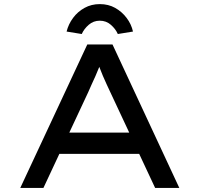

<svg xmlns="http://www.w3.org/2000/svg" viewBox="-20 -917 974 937"><path d="M79 0 406 -700H529L855 0H737L517 -470Q509 -487 500 -506.5Q491 -526 482 -547Q473 -568 465 -589.5Q457 -611 450 -632L480 -633Q472 -610 463.5 -588Q455 -566 445.5 -545Q436 -524 427 -504.5Q418 -485 410 -466L192 0ZM222 -166 264 -270H660L683 -166ZM379 -751 305 -763Q314 -799 336.5 -829.5Q359 -860 392.5 -878.5Q426 -897 467 -897Q509 -897 542 -878.5Q575 -860 598 -829.5Q621 -799 629 -763L555 -751Q544 -776 521 -796Q498 -816 467 -816Q436 -816 413 -796Q390 -776 379 -751Z"/></svg>

Font: Lexend Tera
Style: Regular
Weight: 400
Designer: Bonnie Shaver-Troup, Thomas Jockin
Foundry: Lexend
Version: Version 1.007